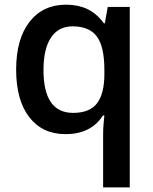

<svg xmlns="http://www.w3.org/2000/svg" viewBox="-20 -570 663 830"><path d="M295.9 -82Q368.2 -82 399.7 -123.8Q431.2 -165.5 431.2 -250V-268.1Q431.2 -368.2 398.7 -412.1Q366.2 -456.1 293.9 -456.1Q232.4 -456.1 200.2 -407.2Q168 -358.4 168 -267.1Q168 -82 295.9 -82ZM263.2 9.8Q163.1 9.8 106.4 -63.7Q49.8 -137.2 49.8 -269Q49.8 -400.9 107.4 -475.3Q165 -549.8 266.1 -549.8Q316.9 -549.8 357.2 -531Q397.5 -512.2 429.2 -469.2H433.1L445.8 -540H541V240.2H425.8V11.2Q425.8 -10.3 427.7 -34.2Q429.7 -58.1 431.2 -70.8H424.8Q374 9.8 263.2 9.8Z"/></svg>

Font: Open Sans Semibold
Style: Regular
Weight: 600
Foundry: Ascender Corporation
Version: Version 1.10